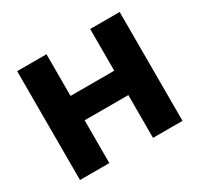

<svg xmlns="http://www.w3.org/2000/svg" viewBox="-148 -891 1121 1077"><g transform="rotate(-30 412.0 -352.5)"><path d="M80 0V-705H270V-435H553V-705H744V0H553V-277H270V0Z"/></g></svg>

Font: Nunito Sans 8pt Black
Style: Regular
Weight: 900
Version: Version 3.101;gftools[0.9.27]